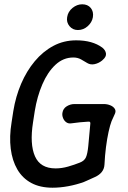

<svg xmlns="http://www.w3.org/2000/svg" viewBox="-20 -865 596 895"><path d="M225 10Q167 10 126 -12Q85 -34 61 -75Q37 -116 30 -172Q23 -228 34 -295L42 -347Q53 -415 78.5 -474.5Q104 -534 142 -579.5Q180 -625 228.5 -651Q277 -677 335 -677Q411 -677 457 -643Q472 -631 474 -615.5Q476 -600 458 -585L456 -583Q440 -570 421 -566Q402 -562 387 -571Q374 -579 358 -588Q342 -597 322 -597Q275 -597 238.5 -563Q202 -529 177.5 -472Q153 -415 142 -347L134 -295Q118 -193 143 -136.5Q168 -80 239 -80Q268 -80 297.5 -88.5Q327 -97 352 -107Q373 -115 380.5 -131.5Q388 -148 391.5 -184.5Q395 -221 401 -288Q402 -293 399.5 -296Q397 -299 392 -298Q373 -297 353 -295Q333 -293 312 -290Q299 -288 289 -295Q279 -302 274 -314.5Q269 -327 271 -339Q274 -359 291 -369.5Q308 -380 327 -380H464Q480 -380 494.5 -374Q509 -368 515.5 -357Q522 -346 514 -331L500 -300Q493 -282 486 -250Q479 -218 474 -179Q469 -140 467 -98Q466 -78 454.5 -63.5Q443 -49 423 -40L381 -21Q378 -20 376 -19Q374 -18 372 -17Q336 -4 298 3Q260 10 225 10ZM293 -785Q297 -811 318 -828Q339 -845 363 -845Q389 -845 403 -828Q417 -811 413 -785Q409 -761 389 -743Q369 -725 343 -725Q319 -725 304 -743Q289 -761 293 -785Z"/></svg>

Font: Winky Sans
Style: Italic
Weight: 400
Italic angle: -8.97852°
Designer: Simon Atzbach
Foundry: typofactur
Version: Version 1.205